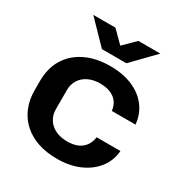

<svg xmlns="http://www.w3.org/2000/svg" viewBox="-172 -855 940 992"><g transform="rotate(30 298.0 -359.0)"><path d="M307 10Q243 10 192 -7.5Q141 -25 105 -58Q69 -91 50 -137Q31 -183 31 -240V-294Q31 -371 65 -426.5Q99 -482 161.5 -512.5Q224 -543 308 -543Q385 -543 442 -518.5Q499 -494 532.5 -449.5Q566 -405 571 -346H430Q424 -393 391.5 -416Q359 -439 308 -439Q268 -439 238 -424.5Q208 -410 191.5 -384Q175 -358 175 -323V-210Q175 -176 191.5 -149.5Q208 -123 238 -108.5Q268 -94 309 -94Q343 -94 368.5 -104.5Q394 -115 410 -136.5Q426 -158 430 -189H572Q567 -129 532 -84.5Q497 -40 439.5 -15Q382 10 307 10ZM226 -597 99 -728H231L299 -660L368 -728H499L372 -597Z"/></g></svg>

Font: Hubot Sans SemiBold
Style: Regular
Weight: 600
Designer: Deni Anggara
Foundry: GitHub, Inc., Subsidiary of Microsoft Corporation
Version: Version 2.000